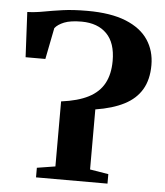

<svg xmlns="http://www.w3.org/2000/svg" viewBox="-53 -799 730 847"><g transform="rotate(5 311.5 -376.0)"><path d="M138 0V-42.5L219 -55.5V-343.5Q293 -353 339.5 -377Q386 -401 408 -441.8Q430 -482.5 430 -541.5Q430 -621 390.2 -661.2Q350.5 -701.5 279.5 -702Q229.5 -702 201.8 -690.8Q174 -679.5 161 -663L133.5 -524H46L36 -723.5Q70.5 -724.5 107.5 -731.5Q144.5 -738.5 190.8 -745Q237 -751.5 300 -751.5Q404 -751.5 470.8 -724.5Q537.5 -697.5 569.8 -649.2Q602 -601 602 -537.5Q602 -473.5 576.2 -429.8Q550.5 -386 499.5 -359.8Q448.5 -333.5 372.5 -321.5V-55.5L454.5 -42V0Z"/></g></svg>

Font: Merriweather 72pt
Style: Bold
Weight: 700
Version: Version 2.100